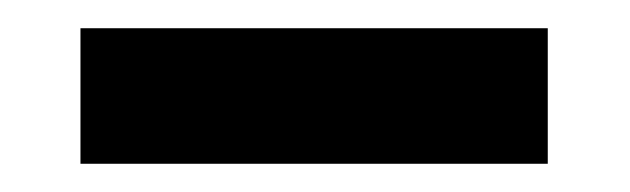

<svg xmlns="http://www.w3.org/2000/svg" viewBox="-20 -606 446 136"><path d="M37 -586H368V-490H37Z"/></svg>

Font: Athiti SemiBold
Style: Regular
Weight: 600
Designer: CadsonDemak Team
Foundry: CadsonDemak
Version: Version 1.033